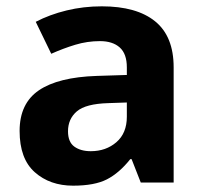

<svg xmlns="http://www.w3.org/2000/svg" viewBox="-20 -577 644 607"><path d="M302 -557Q412 -557 470.5 -509.5Q529 -462 529 -364V0H425L396 -74H392Q357 -30 318 -10Q279 10 211 10Q138 10 90 -32.5Q42 -75 42 -163Q42 -250 103 -291.5Q164 -333 286 -337L381 -340V-364Q381 -407 358.5 -427Q336 -447 296 -447Q256 -447 218 -435.5Q180 -424 142 -407L93 -508Q137 -531 190.5 -544Q244 -557 302 -557ZM323 -251Q251 -249 223 -225Q195 -201 195 -162Q195 -128 215 -113.5Q235 -99 267 -99Q315 -99 348 -127.5Q381 -156 381 -208V-253Z"/></svg>

Font: Noto Sans Devanagari UI
Style: Bold
Weight: 700
Designer: Jelle Bosma - Monotype Design Team
Foundry: Monotype Imaging Inc.
Version: Version 2.004; ttfautohint (v1.8.4.7-5d5b)